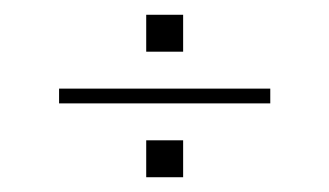

<svg xmlns="http://www.w3.org/2000/svg" viewBox="-20 -535 446 260"><path d="M178 -465V-515H228V-465ZM60 -395V-415H346V-395ZM178 -295V-345H228V-295Z"/></svg>

Font: Big Shoulders Stencil Display Thin
Style: Regular
Weight: 100
Designer: Patric King
Foundry: XO Type Co
Version: Version 1.000